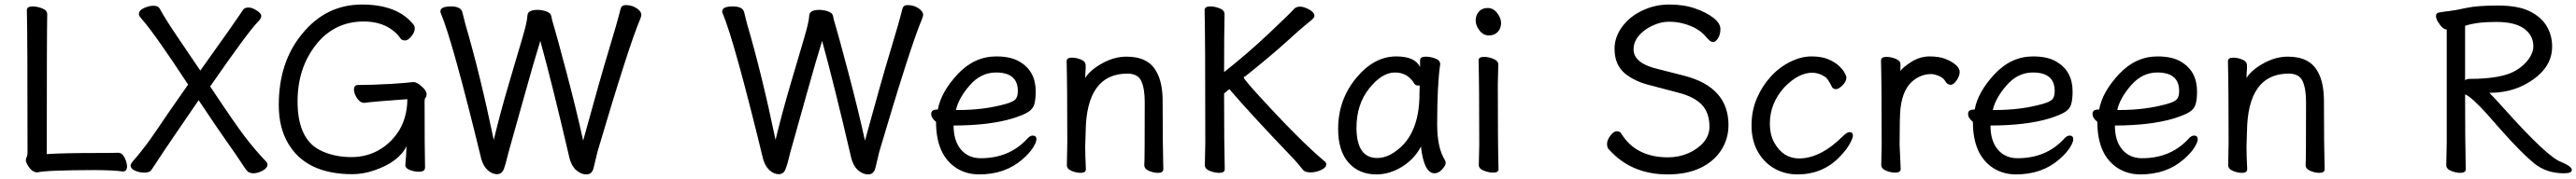

<svg xmlns="http://www.w3.org/2000/svg" viewBox="-20 -739 11241 783"><path d="M143.1 15.1Q119.1 15.1 101.1 -16.1Q93.3 -28.3 92.8 -37.1Q92.8 -44.9 96.4 -52Q100.1 -59.1 100.1 -69.8Q100.1 -588.9 97.2 -694.8Q97.2 -710.9 122.1 -710.9Q142.1 -710.9 164.1 -702.4Q186 -693.8 186 -676.8Q184.1 -587.9 184.1 -64.9Q255.9 -69.8 401.9 -69.8Q481.9 -69.8 495.1 -70.8Q513.2 -70.8 523.7 -49.3Q534.2 -27.8 534.2 -11.2Q534.2 10.7 516.1 11.2Q477.1 5.4 393.1 4.9Q181.2 5.4 143.1 15.1Z M1085.9 19Q1065.9 19 1055.9 6.1Q1045.9 -6.8 1029.8 -32Q1013.7 -57.1 971.7 -116.5Q929.7 -175.8 846.7 -300.8Q713.9 -106.9 688 -67.4Q662.1 -27.8 655 -17.3Q647.9 -6.8 640.4 4.6Q632.8 16.1 609.9 16.1Q588.9 16.1 569.3 7.6Q549.8 -1 549.8 -15.1Q549.8 -20 555.7 -28.8Q611.8 -92.8 658 -161.9Q704.1 -231 800.8 -369.1Q654.8 -592.3 595.7 -659.2Q585.9 -670.4 585.9 -676.8Q585.9 -693.8 608.4 -703.9Q630.9 -713.9 648.9 -713.9Q668.9 -713.9 675.8 -703.1Q700.7 -656.2 762.7 -565.2Q824.7 -474.1 854 -430.2Q999 -633.3 1042 -698.2Q1048.8 -706.1 1064.9 -706.1Q1080.1 -706.1 1100.1 -693.1Q1120.1 -680.2 1120.1 -669.2Q1120.1 -658.2 1104 -642.1Q1061 -598.1 897 -360.8Q1007.8 -193.8 1050.8 -137.9Q1093.8 -82 1141.1 -32.2Q1147 -26.4 1147 -19Q1147 -3.9 1125.5 7.6Q1104 19 1085.9 19Z M1517.6 22.9Q1317.4 22.9 1238.3 -109.9Q1196.3 -179.7 1196.3 -279.8Q1196.3 -466.8 1297.4 -589.8Q1401.4 -718.8 1558.6 -719.2Q1714.4 -719.2 1783.7 -631.8Q1789.6 -626 1789.6 -612.8Q1789.6 -598.6 1774.9 -580.3Q1760.3 -562 1747.6 -562Q1733.4 -562 1727.5 -570.8Q1714.4 -591.8 1687.5 -610.8Q1638.7 -645 1567.4 -645Q1438.5 -645 1358.4 -543Q1278.3 -440.9 1278.3 -294.9Q1278.3 -122.1 1388.7 -76.2Q1442.9 -52.2 1512.7 -51.8Q1580.6 -51.8 1635.5 -84Q1690.4 -116.2 1724.6 -173.8Q1756.8 -231 1757.3 -305.2Q1616.2 -295.4 1569.3 -289.1Q1551.3 -289.1 1537.8 -309.6Q1524.4 -330.1 1524.4 -347.2Q1524.4 -367.2 1542.5 -367.2Q1600.6 -367.2 1688.5 -372.1Q1757.3 -377 1766.8 -378.4Q1776.4 -379.9 1784.7 -379.9Q1794.4 -379.9 1808.6 -370.1Q1841.8 -345.2 1841.3 -326.2Q1841.3 -317.4 1836.9 -312.3Q1832.5 -307.1 1832.5 -297.9Q1832.5 -91.8 1834.5 -6.8Q1834.5 12.2 1808.6 12.2Q1787.6 12.2 1768.1 4.6Q1748.5 -2.9 1748.5 -17.1Q1753.4 -70.3 1753.4 -99.1Q1720.2 -30.3 1611.3 6.8Q1563.5 22.9 1517.6 22.9Z M2538.6 23.9Q2515.6 23.9 2495.1 6.3Q2474.6 -11.2 2465.3 -44.9Q2388.2 -377 2337.4 -560.1Q2309.6 -470.2 2266.1 -313.7Q2222.7 -157.2 2209 -109.6Q2195.3 -62 2191.4 -43.9Q2187.5 -25.9 2179 -1.5Q2170.4 22.9 2148.4 22.9Q2127.4 22.9 2107.9 5.4Q2088.4 -12.2 2079.6 -44.9Q1954.6 -560.1 1903.3 -681.2Q1901.4 -685.1 1901.4 -689Q1901.4 -710.9 1947.3 -710.9Q1991.2 -710.9 1997.3 -685.5Q2003.4 -660.2 2010.3 -633.8Q2074.2 -416 2134.3 -127Q2163.1 -247.1 2201.2 -376Q2239.3 -504.9 2259.8 -575Q2280.3 -645 2281.2 -670.4Q2282.2 -695.8 2325.2 -695.8Q2344.2 -695.8 2363.8 -689Q2383.3 -682.1 2385.3 -668.5Q2387.2 -654.8 2397.7 -620.8Q2408.2 -586.9 2451.9 -421.4Q2495.6 -255.9 2524.4 -124Q2599.6 -398.9 2636 -518.6Q2672.4 -638.2 2688.5 -703.1Q2693.4 -717.3 2711.4 -716.8Q2725.6 -716.8 2740.2 -711.9Q2778.3 -695.8 2778.3 -672.9Q2778.3 -668.9 2772.5 -653.8Q2723.6 -538.6 2587.4 -77.1L2570.3 -5.9Q2563.5 23.9 2538.6 23.9Z M3768.1 23.9Q3745.1 23.9 3724.6 6.3Q3704.1 -11.2 3694.8 -44.9Q3617.7 -377 3566.9 -560.1Q3539.1 -470.2 3495.6 -313.7Q3452.1 -157.2 3438.5 -109.6Q3424.8 -62 3420.9 -43.9Q3417 -25.9 3408.4 -1.5Q3399.9 22.9 3377.9 22.9Q3356.9 22.9 3337.4 5.4Q3317.9 -12.2 3309.1 -44.9Q3184.1 -560.1 3132.8 -681.2Q3130.9 -685.1 3130.9 -689Q3130.9 -710.9 3176.8 -710.9Q3220.7 -710.9 3226.8 -685.5Q3232.9 -660.2 3239.7 -633.8Q3303.7 -416 3363.8 -127Q3392.6 -247.1 3430.7 -376Q3468.8 -504.9 3489.3 -575Q3509.8 -645 3510.7 -670.4Q3511.7 -695.8 3554.7 -695.8Q3573.7 -695.8 3593.3 -689Q3612.8 -682.1 3614.7 -668.5Q3616.7 -654.8 3627.2 -620.8Q3637.7 -586.9 3681.4 -421.4Q3725.1 -255.9 3753.9 -124Q3829.1 -398.9 3865.5 -518.6Q3901.9 -638.2 3918 -703.1Q3922.9 -717.3 3940.9 -716.8Q3955.1 -716.8 3969.7 -711.9Q4007.8 -695.8 4007.8 -672.9Q4007.8 -668.9 4002 -653.8Q3953.1 -538.6 3816.9 -77.1L3799.8 -5.9Q3793 23.9 3768.1 23.9Z M4162.6 -257.8Q4273.4 -257.8 4367.7 -284.2Q4401.9 -293.9 4411.4 -305.4Q4420.9 -316.9 4420.9 -340.8Q4420.9 -421.9 4325.7 -421.9Q4259.8 -421.9 4211.2 -366Q4162.6 -310.1 4150.9 -257.8ZM4252 23.9Q4198.7 23.9 4155.8 -2Q4064 -59.1 4064 -206.1Q4043 -222.2 4043 -241Q4043 -259.8 4067.9 -259.8H4071.8Q4085.9 -336.9 4158.4 -414.6Q4231 -492.2 4326.7 -492.2Q4390.6 -492.2 4428.7 -469.2Q4498.5 -428.2 4499 -339.8Q4499 -304.7 4492.9 -283.4Q4486.8 -262.2 4465.8 -249Q4444.8 -235.8 4398.9 -221.2Q4297.9 -190.4 4140.6 -189.9Q4140.6 -123 4172.6 -85Q4204.6 -46.9 4258.8 -46.9Q4381.8 -46.9 4459 -128.9Q4473.1 -146 4485.8 -146Q4502 -146 4502 -129.9Q4502 -116.7 4486.8 -92.8Q4471.7 -68.8 4440.9 -42Q4365.7 23.9 4252 23.9Z M5032.7 17.1Q5013.7 17.1 4993.2 8.5Q4972.7 0 4972.7 -17.1Q4974.6 -34.2 4974.6 -293Q4974.6 -351.1 4959.7 -384Q4944.8 -417 4898.9 -417Q4719.7 -417 4716.8 -162.1L4714.8 -97.2Q4714.8 -59.1 4717.8 1Q4717.8 17.1 4694.8 17.1Q4675.8 17.1 4655.3 8.5Q4634.8 0 4634.8 -17.1L4636.7 -115.2Q4636.7 -364.3 4633.8 -471.2Q4633.8 -487.3 4657.7 -486.8Q4675.8 -486.8 4696.3 -478.5Q4716.8 -470.2 4716.8 -453.1V-439Q4714.8 -411.1 4714.8 -397.9Q4736.8 -433.1 4789.3 -462.2Q4841.8 -491.2 4895 -491.2Q4991.2 -491.2 5025.9 -424.8Q5052.7 -377.9 5052.7 -296.9Q5052.7 -105 5055.7 1Q5055.7 17.1 5032.7 17.1Z M5299.8 17.1Q5279.8 17.1 5258.3 8.5Q5236.8 0 5236.8 -17.1L5238.8 -111.8Q5238.8 -588.9 5235.8 -694.8Q5235.8 -710.9 5260.7 -710.9Q5280.8 -710.9 5301.8 -702.4Q5322.8 -693.8 5322.8 -676.8Q5320.8 -587.9 5320.8 -423.8Q5423.8 -504.9 5518.8 -595Q5613.8 -685.1 5623.8 -697.5Q5633.8 -710 5651.9 -710Q5668.9 -710 5691.9 -697.5Q5714.8 -685.1 5714.8 -669.9Q5714.8 -662.1 5704.3 -653.1Q5693.8 -644 5673.8 -627.9Q5653.8 -611.8 5590.3 -554Q5526.9 -496.1 5411.6 -403.8Q5406.7 -403.8 5406.7 -399.9Q5406.7 -393.1 5464.8 -329.1Q5651.9 -123 5760.7 -32.2Q5766.6 -27.3 5766.6 -20Q5766.6 -5.9 5744.1 4.6Q5721.7 15.1 5697.8 15.1Q5671.9 15.1 5662.6 1Q5645.5 -21 5623.5 -44.9Q5441.4 -234.9 5343.8 -349.1L5320.8 -330.1Q5320.8 -110.8 5323.7 1Q5323.7 17.1 5299.8 17.1Z M5988.8 -47.9Q6030.8 -47.9 6071.8 -79.1Q6173.8 -153.3 6173.3 -330.1L6174.3 -365.2H6165.5Q6156.7 -365.2 6151.4 -372.1Q6122.6 -421.9 6066.4 -421.9Q6009.3 -421.9 5953.9 -352.1Q5898.4 -282.2 5898.4 -180.2Q5898.9 -47.9 5988.8 -47.9ZM5985.4 23.9Q5909.2 23.9 5863.8 -27.6Q5818.4 -79.1 5818.4 -174.8Q5818.4 -301.8 5896.5 -397Q5974.6 -492.2 6071.8 -492.2Q6153.8 -492.2 6175.8 -445.8V-475.1Q6175.8 -491.2 6200.7 -491.2Q6220.7 -491.2 6242.2 -483.2Q6263.7 -475.1 6263.7 -458Q6250.5 -368.2 6250.5 -194.8Q6250.5 -91.8 6284.7 -38.1Q6287.6 -32.2 6287.6 -24.9Q6287.6 -16.1 6272.5 1.5Q6257.3 19 6238.8 19Q6192.9 19 6179.7 -98.1Q6151.9 -43.9 6097.7 -10Q6043.5 23.9 5985.4 23.9Z M6495.1 16.1Q6476.1 16.1 6454.1 7.6Q6432.1 -1 6432.1 -17.1L6434.1 -105Q6434.1 -368.2 6431.2 -475.1Q6431.2 -490.2 6455.1 -490.2Q6474.1 -490.2 6495.6 -481.7Q6517.1 -473.1 6517.1 -457L6515.1 -368.2Q6515.1 -105 6518.1 1Q6518.1 16.1 6495.1 16.1ZM6418.5 -649.9Q6418.5 -671.9 6432.4 -688Q6446.3 -704.1 6471.2 -704.1Q6495.1 -704.1 6512.2 -682.1Q6529.3 -660.2 6529.3 -638.2Q6529.3 -615.2 6514.9 -599.6Q6500.5 -584 6476.3 -584Q6452.1 -584 6435.3 -605.5Q6418.5 -627 6418.5 -649.9Z M7255.4 23.9Q7096.2 23.9 6998.5 -86.9Q6991.7 -93.8 6991.7 -109.9Q6991.7 -126 7006.1 -145.5Q7020.5 -165 7034.7 -165Q7047.9 -165 7053.7 -154.8Q7117.7 -50.8 7257.3 -50.8Q7305.2 -50.8 7346.4 -68.8Q7387.7 -86.9 7413.1 -116.9Q7438.5 -147 7438.5 -184.1Q7438.5 -246.1 7405 -281Q7371.6 -315.9 7304.7 -333L7188.5 -363.8Q7113.3 -380.9 7068.8 -418.5Q7024.4 -456.1 7024.4 -525.9Q7024.4 -575.7 7056.4 -620.4Q7088.4 -665 7144 -692.1Q7199.7 -719.2 7263.7 -719.2Q7326.7 -719.2 7375.7 -702.1Q7424.8 -685.1 7455.6 -661.1Q7486.3 -637.2 7486.3 -611.8Q7486.3 -587.9 7475.8 -571.5Q7465.3 -555.2 7455.6 -555.2Q7445.8 -555.2 7438.2 -562.5Q7430.7 -569.8 7424.8 -576.2Q7391.6 -618.2 7323.7 -636.2Q7294.9 -644 7260.7 -644Q7225.6 -644 7188 -626Q7150.4 -607.9 7128.9 -581.1Q7107.4 -554.2 7107.4 -522.9Q7107.4 -460.9 7217.8 -436L7326.7 -408.2Q7521.5 -358.4 7521.5 -191.9Q7521.5 -131.8 7490 -82.5Q7458.5 -33.2 7399.4 -4.6Q7340.3 23.9 7255.4 23.9Z M7822.3 23.9Q7768.1 23.9 7722.7 -1.5Q7677.2 -26.9 7649.7 -75.4Q7622.1 -124 7622.1 -189.9Q7622.1 -254.9 7645.3 -308.8Q7668.5 -362.8 7705.8 -403.8Q7743.2 -444.8 7790.8 -468.5Q7838.4 -492.2 7883.3 -492.2Q7927.2 -492.2 7956.3 -480Q7985.4 -467.8 8002.9 -451.4Q8020.5 -435.1 8028.3 -420.4Q8036.1 -405.8 8036.1 -400.9Q8036.1 -382.8 8019.3 -366Q8002.4 -349.1 7991.2 -349.1Q7979 -349.1 7974.1 -356.9Q7955.1 -395 7944.3 -401.9Q7916.5 -420.9 7887.2 -420.9Q7826.2 -420.9 7764.2 -356Q7702.1 -286.1 7702.1 -199.2Q7702.1 -149.4 7721.2 -115.2Q7759.3 -46.4 7829.1 -45.9Q7923.3 -45.9 8021.5 -144Q8038.6 -161.1 8049.3 -161.1Q8064.5 -161.1 8064.5 -146Q8064.5 -134.8 8049.8 -108.4Q8035.2 -82 8005.4 -51.8Q7932.1 23.9 7822.3 23.9Z M8249 16.1Q8230 16.1 8209 7.6Q8188 -1 8188 -18.1L8189.9 -106Q8189.9 -367.2 8187 -474.1Q8187 -490.2 8210.9 -490.2Q8230 -490.2 8251 -481.7Q8272 -473.1 8272 -458Q8272 -436 8271 -428.2Q8282.2 -444.3 8316.9 -466.8Q8355 -491.7 8397.9 -492.2Q8439.9 -492.2 8467 -481.7Q8494.1 -471.2 8512.2 -456.1Q8530.3 -440.9 8530.3 -423.8Q8530.3 -407.7 8517.1 -387.9Q8503.9 -368.2 8491.2 -368.2Q8477.1 -368.2 8469.2 -380.9Q8460.4 -397.9 8440.2 -406.5Q8419.9 -415 8406.2 -415Q8366.2 -415 8332 -390.1Q8282.2 -354 8272 -265.1Q8268.1 -230 8268.1 -106L8272.9 0Q8272.9 16.1 8249 16.1Z M8686.5 -257.8Q8797.4 -257.8 8891.6 -284.2Q8925.8 -293.9 8935.3 -305.4Q8944.8 -316.9 8944.8 -340.8Q8944.8 -421.9 8849.6 -421.9Q8783.7 -421.9 8735.1 -366Q8686.5 -310.1 8674.8 -257.8ZM8775.9 23.9Q8722.7 23.9 8679.7 -2Q8587.9 -59.1 8587.9 -206.1Q8566.9 -222.2 8566.9 -241Q8566.9 -259.8 8591.8 -259.8H8595.7Q8609.9 -336.9 8682.4 -414.6Q8754.9 -492.2 8850.6 -492.2Q8914.6 -492.2 8952.6 -469.2Q9022.5 -428.2 9022.9 -339.8Q9022.9 -304.7 9016.8 -283.4Q9010.7 -262.2 8989.7 -249Q8968.8 -235.8 8922.9 -221.2Q8821.8 -190.4 8664.6 -189.9Q8664.6 -123 8696.5 -85Q8728.5 -46.9 8782.7 -46.9Q8905.8 -46.9 8982.9 -128.9Q8997.1 -146 9009.8 -146Q9025.9 -146 9025.9 -129.9Q9025.9 -116.7 9010.7 -92.8Q8995.6 -68.8 8964.8 -42Q8889.6 23.9 8775.9 23.9Z M9229.5 -257.8Q9340.3 -257.8 9434.6 -284.2Q9468.8 -293.9 9478.3 -305.4Q9487.8 -316.9 9487.8 -340.8Q9487.8 -421.9 9392.6 -421.9Q9326.7 -421.9 9278.1 -366Q9229.5 -310.1 9217.8 -257.8ZM9318.8 23.9Q9265.6 23.9 9222.7 -2Q9130.9 -59.1 9130.9 -206.1Q9109.9 -222.2 9109.9 -241Q9109.9 -259.8 9134.8 -259.8H9138.7Q9152.8 -336.9 9225.3 -414.6Q9297.9 -492.2 9393.6 -492.2Q9457.5 -492.2 9495.6 -469.2Q9565.4 -428.2 9565.9 -339.8Q9565.9 -304.7 9559.8 -283.4Q9553.7 -262.2 9532.7 -249Q9511.7 -235.8 9465.8 -221.2Q9364.7 -190.4 9207.5 -189.9Q9207.5 -123 9239.5 -85Q9271.5 -46.9 9325.7 -46.9Q9448.7 -46.9 9525.9 -128.9Q9540 -146 9552.7 -146Q9568.8 -146 9568.8 -129.9Q9568.8 -116.7 9553.7 -92.8Q9538.6 -68.8 9507.8 -42Q9432.6 23.9 9318.8 23.9Z M10099.6 17.1Q10080.6 17.1 10060.1 8.5Q10039.6 0 10039.6 -17.1Q10041.5 -34.2 10041.5 -293Q10041.5 -351.1 10026.6 -384Q10011.7 -417 9965.8 -417Q9786.6 -417 9783.7 -162.1L9781.7 -97.2Q9781.7 -59.1 9784.7 1Q9784.7 17.1 9761.7 17.1Q9742.7 17.1 9722.2 8.5Q9701.7 0 9701.7 -17.1L9703.6 -115.2Q9703.6 -364.3 9700.7 -471.2Q9700.7 -487.3 9724.6 -486.8Q9742.7 -486.8 9763.2 -478.5Q9783.7 -470.2 9783.7 -453.1V-439Q9781.7 -411.1 9781.7 -397.9Q9803.7 -433.1 9856.2 -462.2Q9908.7 -491.2 9961.9 -491.2Q10058.1 -491.2 10092.8 -424.8Q10119.6 -377.9 10119.6 -296.9Q10119.6 -105 10122.6 1Q10122.6 17.1 10099.6 17.1Z M10735.4 -387.2Q10740.2 -394 10756.3 -394Q10896.5 -394 10958 -431.2Q10992.2 -452.1 11012.7 -480.5Q11033.2 -508.8 11033.2 -537.1Q11033.2 -584 10993.2 -613.5Q10953.1 -643.1 10870.1 -643.1Q10785.2 -643.1 10735.4 -626ZM11167 19Q11090.8 19 11038.1 -23.4Q10985.4 -65.9 10897.9 -164.1L10830.1 -241.2Q10763.2 -315.4 10735.4 -326.2Q10735.4 -115.2 10738.3 1Q10738.3 17.1 10714.4 17.1Q10695.3 17.1 10674.3 8.5Q10653.3 0 10653.3 -17.1L10655.3 -116.2V-609.9Q10637.2 -609.9 10616.2 -645Q10608.4 -658.2 10608.4 -668.9Q10608.4 -682.1 10621.1 -684.1Q10641.1 -688 10667.2 -690.9Q10693.4 -693.8 10740.7 -704.3Q10788.1 -714.8 10878.4 -714.8Q10967.3 -714.8 11017.8 -689.5Q11068.4 -664.1 11091.8 -624Q11115.2 -584 11115.2 -535.2Q11115.2 -436 11003.4 -373Q10933.6 -333 10841.3 -333Q10862.3 -312 10905.3 -264.2Q11095.2 -51.3 11154.3 -30.8Q11201.2 -10.7 11201.2 4.2Q11201.2 19 11167 19Z"/></svg>

Font: LXGW WenKai Screen R
Style: Regular
Weight: 400
Designer: Fontworks Inc.
Version: Version 1.235;May 31, 2022